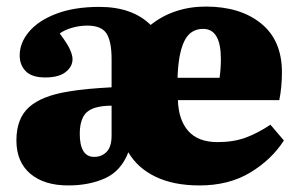

<svg xmlns="http://www.w3.org/2000/svg" viewBox="-20 -551 910 585"><path d="M188 14Q114 14 72 -22Q30 -58 30 -123Q30 -190 68.5 -224.5Q107 -259 188 -272Q216 -277 249.5 -280Q283 -283 320 -285V-371Q320 -425 304.5 -449Q289 -473 246 -473Q223 -473 200 -466.5Q177 -460 162 -449Q186 -417 193.5 -399.5Q201 -382 201 -371Q201 -348 180 -331.5Q159 -315 118 -315Q77 -315 58.5 -334Q40 -353 40 -382Q40 -421 69 -455Q98 -489 152.5 -509.5Q207 -530 283 -530Q383 -530 439 -475Q474 -503 516.5 -517Q559 -531 607 -531Q712 -531 775.5 -479.5Q839 -428 839 -331Q839 -286 831 -246H522Q524 -185 554 -151.5Q584 -118 643 -118Q691 -118 728 -131.5Q765 -145 804 -171L845 -123Q807 -64 742 -25Q677 14 588 14Q509 14 454 -12.5Q399 -39 371 -87Q349 -30 300.5 -8Q252 14 188 14ZM521 -314H649Q651 -328 652 -342.5Q653 -357 653 -371Q653 -463 599 -463Q559 -463 541 -424.5Q523 -386 521 -314ZM267 -73Q290 -73 305 -88.5Q320 -104 320 -138V-229Q291 -229 271 -223Q244 -215 233.5 -195Q223 -175 223 -144Q223 -73 267 -73Z"/></svg>

Font: Literata 36pt ExtraBold
Style: Regular
Weight: 800
Designer: Latin by Veronika Burian and Jose Scaglione. Greek by Irene Vlachou. Cyrillic by Vera Evstafieva.
Foundry: TypeTogether
Version: Version 3.002